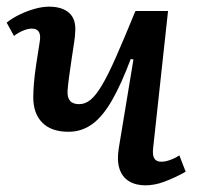

<svg xmlns="http://www.w3.org/2000/svg" viewBox="-20 -543 595 577"><path d="M0 -475Q16 -488 38.5 -499Q61 -510 84.5 -516.5Q108 -523 127 -523Q167 -523 188 -504Q209 -485 206 -447Q206 -436 202.5 -413.5Q199 -391 195 -364Q191 -337 187.5 -311.5Q184 -286 183 -270Q182 -250 190.5 -240Q199 -230 218 -230Q236 -230 252 -243Q268 -256 286.5 -287Q305 -318 329 -372.5Q353 -427 387 -510H485L440 -96Q438 -76 444 -66.5Q450 -57 465 -57Q476 -57 490.5 -62Q505 -67 519 -76L538 -27Q522 -18 506 -10.5Q490 -3 474 3Q458 9 443.5 11.5Q429 14 417 14Q388 14 367.5 1.5Q347 -11 339 -36Q331 -61 337 -98L381 -364L373 -366Q344 -289 316 -240.5Q288 -192 256.5 -169.5Q225 -147 186 -147Q134 -147 107 -174.5Q80 -202 80 -250Q80 -269 82 -293Q84 -317 88.5 -347.5Q93 -378 99 -415Q103 -437 97 -447Q91 -457 76 -457Q64 -457 49.5 -451Q35 -445 22 -435Z"/></svg>

Font: Literata 18pt Medium
Style: Italic
Weight: 500
Italic angle: -2°
Designer: Latin by Veronika Burian and Jose Scaglione. Greek by Irene Vlachou. Cyrillic by Vera Evstafieva
Foundry: TypeTogether
Version: Version 3.103;gftools[0.9.29]